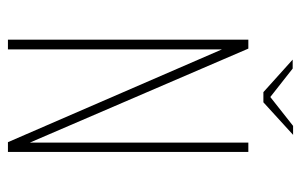

<svg xmlns="http://www.w3.org/2000/svg" viewBox="-154 -586 741 472"><g transform="rotate(90 216.0 -350.5)"><path d="M78 0V-591H100L331 -54V-591H354V0H330L102 -526V0ZM207 -628 127 -700H149L219 -645L290 -701H312L232 -628Z"/></g></svg>

Font: Alumni Sans SC Thin
Style: Regular
Weight: 100
Designer: Robert E. Leuschke
Foundry: Robert E. Leuschke
Version: Version 1.018